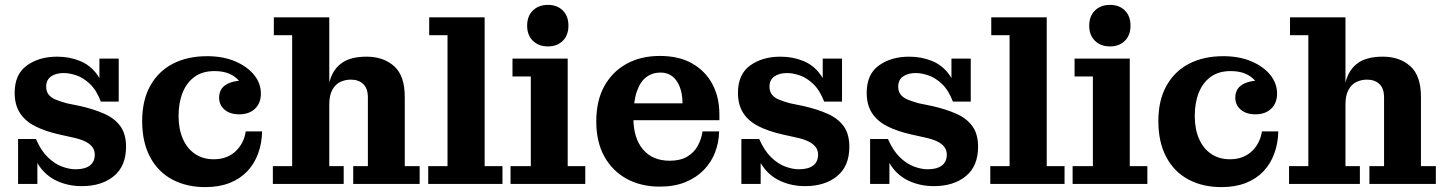

<svg xmlns="http://www.w3.org/2000/svg" viewBox="-20 -753 5917 786"><path d="M315 9Q261 9 215 -11.5Q169 -32 140 -74.5Q111 -117 106 -184H127Q148 -136 176 -109Q204 -82 234 -71Q264 -60 289 -60Q328 -60 348 -75.5Q368 -91 368 -120Q368 -139 357 -152.5Q346 -166 326.5 -175Q307 -184 279 -190L225 -202Q166 -215 124.5 -236Q83 -257 61.5 -290.5Q40 -324 40 -373Q40 -449 90 -485Q140 -521 214 -521Q265 -521 308.5 -503Q352 -485 380 -444.5Q408 -404 412 -337H393Q375 -384 348 -409.5Q321 -435 292.5 -444.5Q264 -454 241 -454Q209 -454 189 -440Q169 -426 169 -398Q169 -379 179 -366Q189 -353 208.5 -345Q228 -337 254 -330L308 -319Q365 -306 407.5 -287Q450 -268 473 -236Q496 -204 496 -152Q496 -73 446 -32Q396 9 315 9ZM54 0V-184H106L133 -142V0ZM412 -337 387 -379V-513H466V-337Z M820 13Q744 13 685.5 -18Q627 -49 594.5 -110Q562 -171 562 -257Q562 -343 595.5 -402.5Q629 -462 688.5 -492.5Q748 -523 828 -523L858 -462Q809 -462 776.5 -438.5Q744 -415 727.5 -373.5Q711 -332 711 -278Q711 -226 728 -186Q745 -146 777.5 -123.5Q810 -101 855 -101Q885 -101 908 -110.5Q931 -120 947 -136Q963 -152 973 -172.5Q983 -193 986 -215H1053Q1052 -166 1036.5 -124Q1021 -82 992 -51.5Q963 -21 920 -4Q877 13 820 13ZM959 -285Q922 -285 899.5 -304Q877 -323 877 -353Q877 -389 905.5 -406.5Q934 -424 982 -423V-380Q975 -402 959.5 -421Q944 -440 919 -451Q894 -462 858 -462L828 -523Q893 -523 942.5 -502Q992 -481 1020 -446.5Q1048 -412 1048 -370Q1048 -331 1024 -308Q1000 -285 959 -285Z M1097 0V-73H1176V-609H1101V-682H1328V-73H1387V0ZM1426 0V-73H1486V-354Q1486 -391 1467 -409Q1448 -427 1416 -427Q1393 -427 1373 -417.5Q1353 -408 1340.5 -385.5Q1328 -363 1328 -325L1318 -324Q1318 -388 1333 -431.5Q1348 -475 1383.5 -498Q1419 -521 1481 -521Q1550 -521 1593.5 -482Q1637 -443 1637 -357V-73H1698V0Z M1733 0V-73H1812V-609H1737V-682H1964V-73H2037V0Z M2070 0V-73H2153V-440H2078V-513H2304V-73H2376V0ZM2223 -563Q2185 -563 2161.5 -586Q2138 -609 2138 -648Q2138 -687 2161.5 -710Q2185 -733 2223 -733Q2261 -733 2284 -710Q2307 -687 2307 -648Q2307 -609 2284 -586Q2261 -563 2223 -563Z M2681 11Q2604 11 2545.5 -21Q2487 -53 2454 -112.5Q2421 -172 2421 -256Q2421 -341 2454 -400.5Q2487 -460 2545.5 -492Q2604 -524 2681 -524L2684 -456Q2651 -456 2626 -437.5Q2601 -419 2587 -378.5Q2573 -338 2573 -270Q2573 -188 2612 -141.5Q2651 -95 2722 -95Q2765 -95 2793.5 -112Q2822 -129 2837 -157Q2852 -185 2856 -215H2924Q2923 -170 2907.5 -129.5Q2892 -89 2861.5 -57.5Q2831 -26 2786 -7.5Q2741 11 2681 11ZM2497 -261V-330H2774L2925 -284V-261ZM2774 -330Q2774 -367 2763.5 -395.5Q2753 -424 2733 -440Q2713 -456 2684 -456L2681 -524Q2760 -524 2814 -493Q2868 -462 2896.5 -408.5Q2925 -355 2925 -284Z M3276 9Q3222 9 3176 -11.5Q3130 -32 3101 -74.5Q3072 -117 3067 -184H3088Q3109 -136 3137 -109Q3165 -82 3195 -71Q3225 -60 3250 -60Q3289 -60 3309 -75.5Q3329 -91 3329 -120Q3329 -139 3318 -152.5Q3307 -166 3287.5 -175Q3268 -184 3240 -190L3186 -202Q3127 -215 3085.5 -236Q3044 -257 3022.5 -290.5Q3001 -324 3001 -373Q3001 -449 3051 -485Q3101 -521 3175 -521Q3226 -521 3269.5 -503Q3313 -485 3341 -444.5Q3369 -404 3373 -337H3354Q3336 -384 3309 -409.5Q3282 -435 3253.5 -444.5Q3225 -454 3202 -454Q3170 -454 3150 -440Q3130 -426 3130 -398Q3130 -379 3140 -366Q3150 -353 3169.5 -345Q3189 -337 3215 -330L3269 -319Q3326 -306 3368.5 -287Q3411 -268 3434 -236Q3457 -204 3457 -152Q3457 -73 3407 -32Q3357 9 3276 9ZM3015 0V-184H3067L3094 -142V0ZM3373 -337 3348 -379V-513H3427V-337Z M3803 9Q3749 9 3703 -11.5Q3657 -32 3628 -74.5Q3599 -117 3594 -184H3615Q3636 -136 3664 -109Q3692 -82 3722 -71Q3752 -60 3777 -60Q3816 -60 3836 -75.5Q3856 -91 3856 -120Q3856 -139 3845 -152.5Q3834 -166 3814.5 -175Q3795 -184 3767 -190L3713 -202Q3654 -215 3612.5 -236Q3571 -257 3549.5 -290.5Q3528 -324 3528 -373Q3528 -449 3578 -485Q3628 -521 3702 -521Q3753 -521 3796.5 -503Q3840 -485 3868 -444.5Q3896 -404 3900 -337H3881Q3863 -384 3836 -409.5Q3809 -435 3780.5 -444.5Q3752 -454 3729 -454Q3697 -454 3677 -440Q3657 -426 3657 -398Q3657 -379 3667 -366Q3677 -353 3696.5 -345Q3716 -337 3742 -330L3796 -319Q3853 -306 3895.5 -287Q3938 -268 3961 -236Q3984 -204 3984 -152Q3984 -73 3934 -32Q3884 9 3803 9ZM3542 0V-184H3594L3621 -142V0ZM3900 -337 3875 -379V-513H3954V-337Z M4034 0V-73H4113V-609H4038V-682H4265V-73H4338V0Z M4371 0V-73H4454V-440H4379V-513H4605V-73H4677V0ZM4524 -563Q4486 -563 4462.5 -586Q4439 -609 4439 -648Q4439 -687 4462.5 -710Q4486 -733 4524 -733Q4562 -733 4585 -710Q4608 -687 4608 -648Q4608 -609 4585 -586Q4562 -563 4524 -563Z M4980 13Q4904 13 4845.5 -18Q4787 -49 4754.5 -110Q4722 -171 4722 -257Q4722 -343 4755.5 -402.5Q4789 -462 4848.5 -492.5Q4908 -523 4988 -523L5018 -462Q4969 -462 4936.5 -438.5Q4904 -415 4887.5 -373.5Q4871 -332 4871 -278Q4871 -226 4888 -186Q4905 -146 4937.5 -123.5Q4970 -101 5015 -101Q5045 -101 5068 -110.5Q5091 -120 5107 -136Q5123 -152 5133 -172.5Q5143 -193 5146 -215H5213Q5212 -166 5196.5 -124Q5181 -82 5152 -51.5Q5123 -21 5080 -4Q5037 13 4980 13ZM5119 -285Q5082 -285 5059.5 -304Q5037 -323 5037 -353Q5037 -389 5065.5 -406.5Q5094 -424 5142 -423V-380Q5135 -402 5119.5 -421Q5104 -440 5079 -451Q5054 -462 5018 -462L4988 -523Q5053 -523 5102.5 -502Q5152 -481 5180 -446.5Q5208 -412 5208 -370Q5208 -331 5184 -308Q5160 -285 5119 -285Z M5257 0V-73H5336V-609H5261V-682H5488V-73H5547V0ZM5586 0V-73H5646V-354Q5646 -391 5627 -409Q5608 -427 5576 -427Q5553 -427 5533 -417.5Q5513 -408 5500.5 -385.5Q5488 -363 5488 -325L5478 -324Q5478 -388 5493 -431.5Q5508 -475 5543.5 -498Q5579 -521 5641 -521Q5710 -521 5753.5 -482Q5797 -443 5797 -357V-73H5858V0Z"/></svg>

Font: Montagu Slab 144pt SemiBold
Style: Regular
Weight: 600
Version: Version 1.000